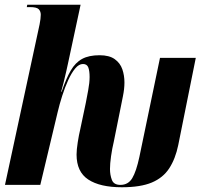

<svg xmlns="http://www.w3.org/2000/svg" viewBox="-20 -780 866 810"><path d="M494 10Q402 10 352.5 -22.5Q303 -55 303 -128Q303 -148 308 -180Q313 -212 318 -232L342 -346Q346 -367 352 -399Q358 -431 358 -455Q358 -481 352.5 -495.5Q347 -510 330 -510Q313 -510 297.5 -491.5Q282 -473 268 -442.5Q254 -412 242.5 -376Q231 -340 223 -306L150 0H1L147 -677Q152 -702 152 -718Q152 -732 143.5 -741Q135 -750 107 -750H93L95 -760H320L267 -513Q265 -503 259.5 -479Q254 -455 248 -430.5Q242 -406 238 -393H240Q259 -449 278.5 -482.5Q298 -516 326.5 -531.5Q355 -547 400 -547Q441 -547 464 -530.5Q487 -514 496 -488Q505 -462 505 -432Q505 -405 498.5 -373.5Q492 -342 487 -316L460 -182Q453 -153 448.5 -121Q444 -89 444 -67Q444 -42 452 -21Q460 0 488 0Q521 0 538 -28.5Q555 -57 568 -118L655 -536H806L732 -168Q720 -110 694 -70Q668 -30 620.5 -10Q573 10 494 10Z"/></svg>

Font: Noto Serif Display ExtraCondensed ExtraBold
Style: Italic
Weight: 800
Width: 2
Italic angle: -12°
Designer: Monotype Design Team
Foundry: Monotype Imaging Inc.
Version: Version 2.009